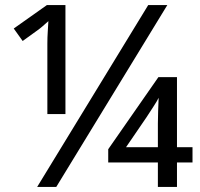

<svg xmlns="http://www.w3.org/2000/svg" viewBox="-20 -734 785 754"><path d="M126 0 562 -714H637L201 0ZM166 -562Q166 -588 167.5 -609Q169 -630 170 -651Q160 -642 148 -631.5Q136 -621 123 -612L69 -573L34 -622L164 -714H237V-286H166ZM600 0V-96H405V-148L602 -431H675V-156H736V-96H675V0ZM475 -156H600V-249Q600 -270 601 -298Q602 -326 603 -350Q598 -339 582 -314.5Q566 -290 555 -273Z"/></svg>

Font: RS Noto Sans
Style: Regular
Weight: 400
Designer: Monotype Design Team
Foundry: Monotype Imaging Inc.
Version: Version 3.10